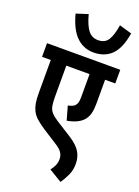

<svg xmlns="http://www.w3.org/2000/svg" viewBox="-196 -971 896 1242"><g transform="rotate(20 252.0 -350.0)"><path d="M504 -528H434V-371Q434 -323 426.5 -295Q419 -267 401 -246Q367 -208 291 -194L264 -289Q298 -296 311 -310Q320 -320 323.5 -333.5Q327 -347 327 -374V-528H167V-315Q167 -275 171.5 -251Q176 -227 191.5 -209Q207 -191 240 -170L346 -103Q401 -67 421.5 -31.5Q442 4 442 48Q442 92 426 126.5Q410 161 389 192L300 138Q314 121 323.5 100.5Q333 80 333 56Q333 32 320.5 12Q308 -8 268 -33L174 -93Q139 -116 115.5 -137Q92 -158 80 -183Q69 -206 64.5 -232.5Q60 -259 60 -305V-528H0V-622H504ZM490 -867Q472 -760 425 -714Q378 -668 302 -668Q233 -668 184 -715.5Q135 -763 108 -865L189 -891Q208 -819 234 -786Q260 -753 303 -753Q350 -753 371.5 -787.5Q393 -822 404 -892Z"/></g></svg>

Font: Noto Sans Devanagari Condensed SemiBold
Style: Regular
Weight: 600
Width: 3
Designer: Jelle Bosma - Monotype Design Team
Foundry: Monotype Imaging Inc.
Version: Version 2.004; ttfautohint (v1.8.4.7-5d5b)